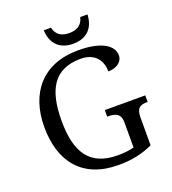

<svg xmlns="http://www.w3.org/2000/svg" viewBox="-161 -1028 1036 1158"><g transform="rotate(-20 357.0 -449.0)"><path d="M400.9 9.8C486.8 9.8 555.2 -4.9 622.1 -36.1V-215.8C622.1 -278.3 651.4 -288.1 690.9 -288.1H694.8V-330.1H435.1V-288.1H439C484.4 -288.1 521 -278.3 521 -220.2V-59.1C493.2 -50.8 455.6 -46.9 417 -46.9C325.7 -46.9 263.7 -74.7 224.1 -127.4C184.6 -180.2 168 -258.3 168 -357.9C168 -458 184.1 -536.6 221.7 -589.8C259.3 -642.6 318.4 -670.9 402.8 -670.9C501.5 -670.9 535.2 -604.5 535.2 -542C585.4 -542 627.9 -567.9 627.9 -611.8C627.9 -675.3 555.7 -724.1 407.2 -724.1C175.3 -724.1 57.1 -573.2 57.1 -357.9C57.1 -138.2 168 9.8 400.9 9.8ZM253.9 -908.2C256.3 -833 297.9 -771 394 -771C491.2 -771 531.7 -833.5 534.2 -908.2H487.8C476.6 -859.4 442.9 -839.8 394 -839.8C344.7 -839.8 311 -859.4 299.8 -908.2Z"/></g></svg>

Font: The Erased English
Style: Regular
Weight: 400
Designer: Monotype Design team + ligartures altered by 180 Amsterdam
Foundry: Monotype Imaging Inc.
Version: Version 1.030;Glyphs 3.1.2 (3151)